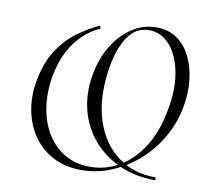

<svg xmlns="http://www.w3.org/2000/svg" viewBox="-74 -717 873 810"><g transform="rotate(10 362.5 -312.0)"><path d="M324 12Q255 12 202 -16Q149 -44 116 -92.5Q83 -141 72 -204.5Q61 -268 76 -339Q91 -411 124 -461.5Q157 -512 202 -545.5Q247 -579 295 -601Q297 -601 299.5 -596Q302 -591 299 -589Q259 -571 226.5 -539.5Q194 -508 171.5 -464.5Q149 -421 138 -366Q124 -295 132.5 -230.5Q141 -166 170 -116Q199 -66 246.5 -37Q294 -8 358 -8Q424 -8 482 -41.5Q540 -75 582 -141Q624 -207 641 -304Q658 -396 643.5 -467Q629 -538 592.5 -578.5Q556 -619 505 -619Q447 -619 412 -565.5Q377 -512 364 -420Q347 -297 377.5 -205Q408 -113 476 -62.5Q544 -12 637 -12Q640 -12 640 -6Q640 0 637 0Q554 0 486.5 -30Q419 -60 372.5 -113Q326 -166 307 -236.5Q288 -307 301 -388Q313 -460 346.5 -516Q380 -572 428.5 -604Q477 -636 533 -636Q585 -636 622 -610Q659 -584 680.5 -539.5Q702 -495 708 -439.5Q714 -384 703 -326Q690 -254 654 -192Q618 -130 566 -84.5Q514 -39 452 -13.5Q390 12 324 12Z"/></g></svg>

Font: Cormorant Garamond Light
Style: Italic
Weight: 300
Italic angle: -10°
Designer: Christian Thalmann (Catharsis Fonts)
Foundry: Catharsis Fonts
Version: Version 4.001